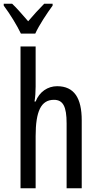

<svg xmlns="http://www.w3.org/2000/svg" viewBox="-45 -1009 521 1029"><path d="M237 -989H192C158 -954 140 -935 106 -895C76 -929 45 -966 20 -989H-25V-979C10 -932 46 -873 67 -829H144C165 -875 207 -938 237 -979ZM146 -760H65V0H146V-279C146 -413 175 -474 244 -474C293 -474 312 -438 312 -348V0H393V-364C393 -483 353 -547 261 -547C211 -547 166 -517 146 -465H140C144 -489 146 -516 146 -545Z"/></svg>

Font: Noto Sans UI Condensed
Style: Regular
Weight: 400
Width: 3
Designer: Monotype Design Team
Foundry: Monotype Imaging Inc.
Version: Version 1.901